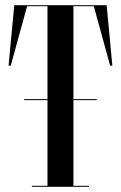

<svg xmlns="http://www.w3.org/2000/svg" viewBox="-20 -720 466 740"><path d="M263 -696H341.6L404.5 -467H413L391 -700H35L13 -467H21.5L84.4 -696H163V-338H73V-334H163V-4H103V0H323V-4H263V-334H353V-338H263Z"/></svg>

Font: Picaflor 96 pt
Style: Regular
Weight: 400
Designer: Ariel Martín Pérez
Foundry: Tunera Type Foundry
Version: Version 1.000;hotconv 1.0.109;makeotfexe 2.5.65596